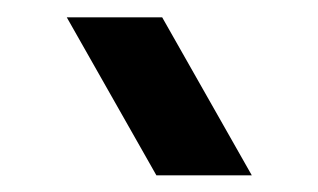

<svg xmlns="http://www.w3.org/2000/svg" viewBox="-20 -787 374 226"><path d="M276.4 -580.6H164.1L58.6 -766.6H170.9Z"/></svg>

Font: Basically A Sans Serif
Style: Bold
Weight: 700
Designer: Hyung-Suk Kim
Foundry: Mental Design
Version: 1.000